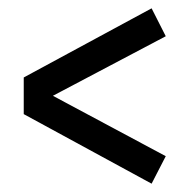

<svg xmlns="http://www.w3.org/2000/svg" viewBox="-20 -563 455 461"><path d="M344 -543 378 -476 107 -333 378 -188 344 -122 37 -289V-377Z"/></svg>

Font: Fira Sans Extra Condensed
Style: Regular
Weight: 400
Width: 1
Designer: Carrois Corporate & Edenspiekermann AG
Foundry: Carrois Corporate GbR & Edenspiekermann AG
Version: Version 4.203